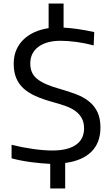

<svg xmlns="http://www.w3.org/2000/svg" viewBox="-20 -909 621 1078"><path d="M262 11Q214 9 156 1.5Q98 -6 45 -20V-96Q105 -81 166 -72.5Q227 -64 274 -64Q361 -64 406.5 -96Q452 -128 452 -188Q452 -222 439 -245.5Q426 -269 403.5 -285.5Q381 -302 349 -313.5Q317 -325 280 -335Q221 -351 179 -370Q137 -389 110 -414.5Q83 -440 70 -473.5Q57 -507 57 -551Q57 -632 109.5 -684.5Q162 -737 253 -751V-889H337V-754Q374 -752 416 -746Q458 -740 509 -729L506 -654Q458 -667 409 -673.5Q360 -680 320 -680Q241 -680 195.5 -646Q150 -612 150 -553Q150 -525 159 -504Q168 -483 188 -466.5Q208 -450 240 -436Q272 -422 319 -409Q368 -395 409.5 -379Q451 -363 481 -338.5Q511 -314 527.5 -279Q544 -244 544 -193Q544 -108 493.5 -57.5Q443 -7 346 6V149H262Z"/></svg>

Font: Encode Sans
Style: Regular
Weight: 400
Designer: Pablo Impallari, Andres Torresi
Foundry: Pablo Impallari, Andres Torresi
Version: Version 1.000; ttfautohint (v1.00) -l 8 -r 50 -G 200 -x 14 -